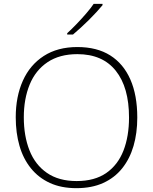

<svg xmlns="http://www.w3.org/2000/svg" viewBox="-20 -970 798 1000"><path d="M695 -358Q695 -277 675.5 -210Q656 -143 616.5 -93.5Q577 -44 517.5 -17Q458 10 378 10Q299 10 240 -17Q181 -44 141 -93.5Q101 -143 81.5 -210.5Q62 -278 62 -359Q62 -467 99 -549.5Q136 -632 208 -678.5Q280 -725 383 -725Q485 -725 554 -681.5Q623 -638 659 -556Q695 -474 695 -358ZM104 -359Q104 -262 133.5 -187Q163 -112 224.5 -69.5Q286 -27 379 -27Q473 -27 533.5 -69Q594 -111 623 -185.5Q652 -260 652 -358Q652 -515 583 -601.5Q514 -688 383 -688Q290 -688 227.5 -646Q165 -604 134.5 -529.5Q104 -455 104 -359ZM514 -943Q500 -926 482 -906.5Q464 -887 443.5 -866.5Q423 -846 401.5 -826.5Q380 -807 360 -790H330V-797Q352 -817 378.5 -844.5Q405 -872 429.5 -900.5Q454 -929 468 -950H514Z"/></svg>

Font: Noto Sans Hebrew Thin ExtraLight
Style: Regular
Weight: 250
Version: Version 3.001